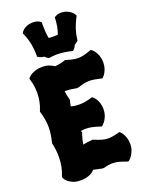

<svg xmlns="http://www.w3.org/2000/svg" viewBox="-177 -1047 844 1131"><g transform="rotate(-20 245.0 -481.5)"><path d="M395 -345.2Q395 -323.2 389.2 -306.9Q383.3 -290.5 376 -279.3Q368.7 -268.1 362.5 -262.2Q356.4 -256.3 356 -255.9L351.1 -252L344.2 -253.9Q316.9 -263.2 296.1 -267.6Q275.4 -272 254.9 -272Q239.7 -272 225.1 -269L228 -263.2L230 -258.8L228 -254.9Q216.3 -221.7 211.9 -189Q219.7 -190.9 229.5 -192.4Q239.3 -193.8 248 -194.8Q256.8 -195.8 262.7 -196.3Q268.6 -196.8 269 -196.8L272.9 -198.2L276.9 -195.8Q304.7 -184.6 324.2 -178.7Q343.8 -172.9 363.8 -172.9Q377.4 -172.9 393.6 -175.8Q409.7 -178.7 430.2 -184.1L436 -186L440.9 -182.1Q441.4 -181.2 446.5 -176Q451.7 -170.9 457.5 -160.4Q463.4 -149.9 468.3 -134Q473.1 -118.2 473.1 -96.2Q472.7 -74.2 466.3 -58.1Q460 -42 452.6 -31Q445.3 -20 439 -14.2Q432.6 -8.3 432.1 -7.8L425.8 -4.9L419.9 -6.8Q391.1 -17.6 372.1 -22.2Q353 -26.9 335 -26.9Q322.3 -26.9 308.6 -24.7Q294.9 -22.5 276.9 -18.1H270Q256.3 -20.5 242.9 -23.7Q229.5 -26.9 215.8 -29.8Q210.9 -24.4 203.4 -18.3Q195.8 -12.2 184.8 -7.3Q173.8 -2.4 159.4 0.7Q145 3.9 127 3.9Q98.1 3.9 79.3 -3.9Q60.5 -11.7 49.6 -21.2Q38.6 -30.8 34.2 -38.8Q29.8 -46.9 29.8 -47.9L27.8 -51.8L29.8 -57.1Q41 -84 46.4 -112.3Q51.8 -140.6 51.8 -169.9Q51.8 -190.4 49.6 -211.4Q47.4 -232.4 42 -254.9V-261.2Q47.9 -285.2 51.5 -308.3Q55.2 -331.5 55.2 -355Q55.2 -380.9 50.8 -405.8Q46.4 -430.7 39.1 -455.1L38.1 -460L40 -463.9Q50.8 -490.2 55.9 -516.8Q61 -543.5 61 -569.8Q61 -591.3 57.9 -612.5Q54.7 -633.8 47.9 -655.8L45.9 -662.1L49.8 -667Q50.3 -667.5 55.7 -673.1Q61 -678.7 72 -685.3Q83 -691.9 99.6 -697Q116.2 -702.1 139.2 -702.1Q165.5 -702.1 184.1 -694.8Q202.6 -687.5 213.9 -679.2Q228 -680.7 243.7 -683.6Q259.3 -686.5 274.9 -691.9L278.8 -693.8L284.2 -692.9Q307.6 -685.5 325 -681.9Q342.3 -678.2 357.9 -678.2Q375 -678.2 393.6 -682.6Q412.1 -687 437 -695.8L442.9 -698.2L448.2 -694.8Q448.7 -694.3 454.6 -689.5Q460.4 -684.6 467.3 -674.6Q474.1 -664.6 480.2 -649.2Q486.3 -633.8 487.8 -611.8V-603Q487.8 -583.5 482.9 -568.4Q478 -553.2 471.9 -542.7Q465.8 -532.2 460.7 -526.9Q455.6 -521.5 455.1 -521L450.2 -517.1L442.9 -519Q419.4 -524.4 402.8 -527.1Q386.2 -529.8 372.1 -529.8Q355.5 -529.8 339.1 -526.1Q322.8 -522.5 299.8 -515.1L293 -514.2Q272.5 -518.1 253.7 -520Q234.9 -522 215.8 -522Q217.3 -508.3 220 -494.9Q222.7 -481.4 227.1 -467.8V-460.9Q224.1 -452.1 222.4 -443.6Q220.7 -435.1 219.2 -425.8Q233.4 -421.9 245.8 -420.4Q258.3 -418.9 272 -418.9Q290 -418.9 308.6 -422.1Q327.1 -425.3 349.1 -432.1L355 -434.1L359.9 -430.2Q360.4 -429.7 366 -424.6Q371.6 -419.4 378.2 -408.9Q384.8 -398.4 389.9 -382.6Q395 -366.7 395 -345.2ZM435.1 -916.5 432.1 -911.6Q414.1 -878.4 403.6 -845.9Q393.1 -813.5 389.2 -779.3V-776.4L386.2 -773.4Q377 -765.1 365.2 -758.3Q358.4 -741.2 347.2 -731.4L342.3 -728.5L336.9 -729.5Q313 -735.4 290.3 -738.5Q267.6 -741.7 245.1 -741.7Q233.9 -741.7 222.2 -740.2Q210.4 -738.8 199.2 -737.3L191.9 -739.3Q181.2 -745.1 172.9 -754.4Q153.3 -755.9 138.2 -765.6L131.8 -769.5L133.3 -775.4Q133.3 -812.5 126.5 -848.6Q119.6 -884.8 103 -921.4L101.1 -927.7L104 -932.6Q110.4 -942.4 119.1 -949Q127.9 -955.6 137.9 -959.7Q147.9 -963.9 158 -965.6Q168 -967.3 177.2 -967.3Q205.1 -967.3 224.1 -953.6L228 -950.7V-927.7Q228 -906.2 229.5 -886.7Q231 -867.2 234.9 -848.6Q242.7 -847.7 250.2 -847.7Q257.8 -847.7 266.1 -847.7Q272.9 -847.7 279.5 -847.7Q286.1 -847.7 292 -848.6Q300.3 -871.1 304.7 -895.5Q309.1 -919.9 310.1 -945.3L311 -951.7L315.9 -954.6Q332 -964.4 353 -964.4Q378.9 -964.4 400.9 -951.9Q422.9 -939.5 432.1 -921.4Z"/></g></svg>

Font: Hanalei Fill
Style: Regular
Weight: 400
Version: Version 1.000